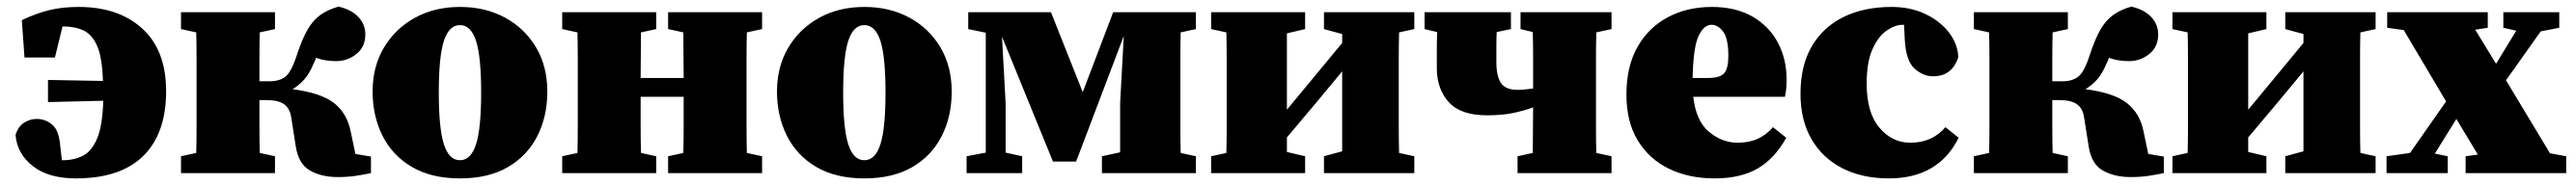

<svg xmlns="http://www.w3.org/2000/svg" viewBox="-20 -524 7785 560"><path d="M209 16Q127 16 79.5 -21Q32 -58 27 -115Q34 -140 52 -152Q70 -164 91 -164Q117 -164 137.5 -147Q158 -130 162 -83L167 -39H169Q205 -39 231.5 -53Q258 -67 274 -106Q290 -145 292 -219L125 -215V-282L291 -279Q289 -349 274 -384Q259 -419 233 -431.5Q207 -444 170 -444H169L146 -350H54L46 -463Q90 -484 129.5 -493.5Q169 -503 218 -503Q338 -503 410 -437.5Q482 -372 482 -248Q482 -120 413 -52Q344 16 209 16Z M874 -80 860 -169Q856 -196 838.5 -208.5Q821 -221 785 -221H764Q764 -181 764 -138.5Q764 -96 765 -61L811 -51V0H527V-51L573 -61Q574 -97 574 -138Q574 -179 574 -210V-277Q574 -308 574 -349Q574 -390 573 -426L527 -436V-487H811V-436L765 -426Q764 -392 764 -352Q764 -312 764 -278H795Q824 -278 842 -291.5Q860 -305 877 -357Q893 -406 909.5 -434.5Q926 -463 948.5 -479Q971 -495 1003 -504Q1042 -495 1063 -472.5Q1084 -450 1084 -420Q1084 -382 1057 -360.5Q1030 -339 996 -339Q962 -339 935 -349Q934 -345 932 -340.5Q930 -336 928 -332Q915 -301 899.5 -283.5Q884 -266 864 -254Q950 -243 989.5 -212Q1029 -181 1040 -125L1054 -58L1101 -50V0Q1082 4 1057 8Q1032 12 1001 12Q951 12 916.5 -8Q882 -28 874 -80Z M1370 16Q1284 16 1225 -18.5Q1166 -53 1136 -113Q1106 -173 1106 -247Q1106 -322 1140 -379.5Q1174 -437 1233.5 -470Q1293 -503 1370 -503Q1447 -503 1506.5 -470.5Q1566 -438 1600 -380.5Q1634 -323 1634 -247Q1634 -171 1603.5 -111.5Q1573 -52 1514.5 -18Q1456 16 1370 16ZM1370 -39Q1403 -39 1418.5 -87Q1434 -135 1434 -244Q1434 -353 1418.5 -400.5Q1403 -448 1370 -448Q1337 -448 1321.5 -400.5Q1306 -353 1306 -244Q1306 -135 1321.5 -87Q1337 -39 1370 -39Z M1999 -436V-487H2283V-436L2237 -426Q2236 -390 2236 -349Q2236 -308 2236 -277V-210Q2236 -179 2236 -138Q2236 -97 2237 -61L2283 -51V0H1999V-51L2045 -61Q2046 -97 2046 -141.5Q2046 -186 2046 -231H1916Q1916 -187 1916 -142Q1916 -97 1917 -61L1963 -51V0H1679V-51L1725 -61Q1726 -97 1726 -138Q1726 -179 1726 -210V-277Q1726 -308 1726 -349Q1726 -390 1725 -426L1679 -436V-487H1963V-436L1917 -426Q1917 -393 1916.5 -356Q1916 -319 1916 -288H2046Q2046 -319 2045.5 -356Q2045 -393 2045 -426Z M2592 16Q2506 16 2447 -18.5Q2388 -53 2358 -113Q2328 -173 2328 -247Q2328 -322 2362 -379.5Q2396 -437 2455.5 -470Q2515 -503 2592 -503Q2669 -503 2728.5 -470.5Q2788 -438 2822 -380.5Q2856 -323 2856 -247Q2856 -171 2825.5 -111.5Q2795 -52 2736.5 -18Q2678 16 2592 16ZM2592 -39Q2625 -39 2640.5 -87Q2656 -135 2656 -244Q2656 -353 2640.5 -400.5Q2625 -448 2592 -448Q2559 -448 2543.5 -400.5Q2528 -353 2528 -244Q2528 -135 2543.5 -87Q2559 -39 2592 -39Z M2901 0V-51L2959 -62V-425L2906 -436V-487H3156L3252 -245L3344 -487H3594V-436L3548 -426Q3547 -390 3547 -349Q3547 -308 3547 -277V-210Q3547 -179 3547 -138Q3547 -97 3548 -61L3594 -51V0H3310V-51L3365 -63V-212L3376 -415L3232 -35H3162L3008 -413L3019 -211V-62L3069 -51V0Z M3981 -436V-487H4254V-436L4208 -426Q4207 -390 4207 -349Q4207 -308 4207 -277V-210Q4207 -179 4207 -138Q4207 -97 4208 -61L4254 -51V0H3981V-51L4036 -66V-308L3959 -215L3869 -108V-64L3924 -51V0H3640V-51L3686 -61Q3687 -97 3687 -138Q3687 -179 3687 -210V-277Q3687 -308 3687 -349Q3687 -390 3686 -426L3640 -436V-487H3924V-436L3869 -423V-192L3937 -274L4036 -394V-421Z M4575 -436V-487H4850V-436L4804 -426Q4803 -390 4803 -349Q4803 -308 4803 -277V-210Q4803 -179 4803 -138Q4803 -97 4804 -61L4850 -51V0H4566V-51L4612 -61Q4612 -94 4612.5 -131Q4613 -168 4613 -199Q4586 -189 4553 -182Q4520 -175 4473 -175Q4394 -175 4358 -215Q4322 -255 4322 -318Q4322 -345 4322 -372.5Q4322 -400 4323 -427L4285 -436V-487H4546V-436L4503 -427Q4502 -410 4502 -388.5Q4502 -367 4502 -336Q4502 -293 4516 -272.5Q4530 -252 4566 -252Q4579 -252 4590.5 -253.5Q4602 -255 4613 -256V-277Q4613 -309 4613 -350Q4613 -391 4612 -427Z M5152 -449Q5129 -449 5113 -415Q5097 -381 5095 -288H5142Q5178 -288 5190.5 -302.5Q5203 -317 5203 -355Q5203 -407 5187.5 -428Q5172 -449 5152 -449ZM5161 16Q5084 16 5024 -13Q4964 -42 4929.5 -98.5Q4895 -155 4895 -238Q4895 -323 4928.5 -382Q4962 -441 5020.5 -472Q5079 -503 5153 -503Q5226 -503 5276.5 -473.5Q5327 -444 5353 -394.5Q5379 -345 5379 -284Q5379 -268 5378 -256.5Q5377 -245 5374 -231H5097Q5105 -158 5144.5 -125Q5184 -92 5231 -92Q5266 -92 5292 -104Q5318 -116 5338 -139L5378 -107Q5344 -45 5292.5 -14.5Q5241 16 5161 16Z M5688 16Q5608 16 5548 -14.5Q5488 -45 5454.5 -102.5Q5421 -160 5421 -240Q5421 -325 5455 -383.5Q5489 -442 5551 -472.5Q5613 -503 5696 -503Q5753 -503 5797.5 -482Q5842 -461 5869 -426.5Q5896 -392 5898 -351Q5879 -293 5822 -293Q5791 -293 5765 -317Q5739 -341 5736 -407L5734 -449H5730Q5707 -449 5681.5 -431.5Q5656 -414 5638.5 -375Q5621 -336 5621 -271Q5621 -183 5659.5 -137.5Q5698 -92 5753 -92Q5819 -92 5859 -139L5899 -107Q5838 16 5688 16Z M6292 -80 6278 -169Q6274 -196 6256.5 -208.5Q6239 -221 6203 -221H6182Q6182 -181 6182 -138.5Q6182 -96 6183 -61L6229 -51V0H5945V-51L5991 -61Q5992 -97 5992 -138Q5992 -179 5992 -210V-277Q5992 -308 5992 -349Q5992 -390 5991 -426L5945 -436V-487H6229V-436L6183 -426Q6182 -392 6182 -352Q6182 -312 6182 -278H6213Q6242 -278 6260 -291.5Q6278 -305 6295 -357Q6311 -406 6327.5 -434.5Q6344 -463 6366.5 -479Q6389 -495 6421 -504Q6460 -495 6481 -472.5Q6502 -450 6502 -420Q6502 -382 6475 -360.5Q6448 -339 6414 -339Q6380 -339 6353 -349Q6352 -345 6350 -340.5Q6348 -336 6346 -332Q6333 -301 6317.5 -283.5Q6302 -266 6282 -254Q6368 -243 6407.5 -212Q6447 -181 6458 -125L6472 -58L6519 -50V0Q6500 4 6475 8Q6450 12 6419 12Q6369 12 6334.5 -8Q6300 -28 6292 -80Z M6886 -436V-487H7159V-436L7113 -426Q7112 -390 7112 -349Q7112 -308 7112 -277V-210Q7112 -179 7112 -138Q7112 -97 7113 -61L7159 -51V0H6886V-51L6941 -66V-308L6864 -215L6774 -108V-64L6829 -51V0H6545V-51L6591 -61Q6592 -97 6592 -138Q6592 -179 6592 -210V-277Q6592 -308 6592 -349Q6592 -390 6591 -426L6545 -436V-487H6829V-436L6774 -423V-192L6842 -274L6941 -394V-421Z M7545 -440V-487H7714V-440L7658 -429L7553 -281L7686 -60L7735 -51V0H7431V-51L7468 -56L7403 -164L7387 -138L7338 -59L7377 -51V0H7192V-51L7263 -61L7372 -217L7244 -433L7194 -440V-487H7498V-440L7460 -434L7523 -331L7584 -431Z"/></svg>

Font: Source Serif 4 Black
Style: Regular
Weight: 900
Designer: Frank Grießhammer
Foundry: Adobe
Version: Version 4.005;hotconv 1.1.0;makeotfexe 2.6.0